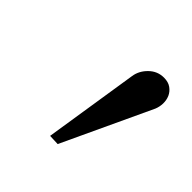

<svg xmlns="http://www.w3.org/2000/svg" viewBox="-82 -878 379 379"><g transform="rotate(45 107.5 -688.5)"><path d="M208 -753.9Q211.4 -762.2 211.7 -771.7Q211.9 -781.2 208.3 -789.6Q204.6 -797.9 196.8 -803.5Q189 -809.1 176.8 -809.1Q158.7 -809.1 145.5 -796.1Q132.3 -783.2 129.9 -766.1L99.1 -568.8L121.1 -567.9Z"/></g></svg>

Font: Galatia SIL
Style: Regular
Weight: 400
Designer: Development by SIL's NRSI team
Version: Version 2.1